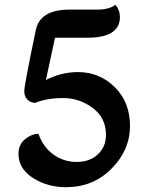

<svg xmlns="http://www.w3.org/2000/svg" viewBox="-20 -769 611 799"><path d="M305 -469Q394 -469 457.5 -406.5Q521 -344 521 -244.5Q521 -145 444.5 -67.5Q368 10 255 10Q177 10 117 -28.5Q57 -67 57 -129Q57 -168 84.5 -190Q112 -212 140 -212Q160 -156 203 -125.5Q246 -95 299.5 -95Q353 -95 387 -126.5Q421 -158 421 -208Q421 -279 365.5 -320Q310 -361 243 -361Q176 -361 126 -341Q107 -341 94 -354.5Q81 -368 81 -390.5Q81 -413 129 -644Q147 -729 269 -729H383Q435 -729 460 -749Q479 -728 479 -698Q479 -612 343 -612H209L171 -436Q235 -469 305 -469Z"/></svg>

Font: Laila SemiBold
Style: Regular
Weight: 600
Designer: Hitesh Malaviya
Foundry: Indian Type Foundry
Version: Version 1.302;PS 1.0;hotconv 1.0.78;makeotf.lib2.5.61930; tt